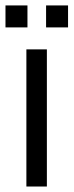

<svg xmlns="http://www.w3.org/2000/svg" viewBox="-21 -680 268 700"><path d="M75.2 0V-500H149.9V0ZM147 -580.1V-660.2H227.1V-580.1ZM-1 -580.1V-660.2H79.1V-580.1Z"/></svg>

Font: Uncut Sans
Style: Regular
Weight: 400
Designer: Kasper Nordkvist
Foundry: UNCUT.wtf
Version: Version 1.304;Glyphs 3.2 (3246)